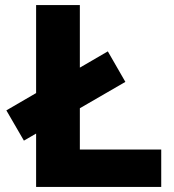

<svg xmlns="http://www.w3.org/2000/svg" viewBox="-20 -735 684 755"><path d="M614 0H122V-715H294V-147H614ZM473 -413 74 -182 5 -301 404 -533Z"/></svg>

Font: Wix Madefor Display ExtraBold
Style: Regular
Weight: 800
Designer: Dalton Maag Ltd
Foundry: Dalton Maag Ltd
Version: Version 3.100